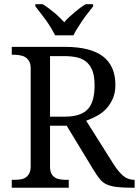

<svg xmlns="http://www.w3.org/2000/svg" viewBox="-20 -881 652 901"><path d="M512.2 -111.8Q535.6 -74.7 558.1 -55.9Q580.6 -37.1 610.8 -37.1H611.8V0H600.6Q556.2 0 528.6 -3.4Q501 -6.8 481.7 -15.1Q462.4 -23.4 448.7 -40.3Q435.1 -57.1 418.9 -83.5L293 -291H214.8V-99.6Q214.8 -79.6 220.9 -67.1Q227.1 -54.7 238 -47.9Q249 -41 262.9 -39.1Q276.9 -37.1 291 -37.1H302.7V0H35.2V-37.1H46.9Q60.5 -37.1 75.2 -39.1Q89.8 -41 100.1 -47.9Q110.4 -54.7 117.2 -67.1Q124 -79.6 124 -99.6V-559.6Q124 -580.1 117.2 -592.5Q110.4 -605 100.1 -611.8Q89.8 -618.7 75.2 -621.3Q60.5 -624 46.9 -624H35.2V-661.1H284.2Q403.8 -661.1 462.6 -616.7Q521.5 -572.3 521.5 -482.4Q521.5 -445.8 509.3 -418Q497.1 -390.1 477.8 -369.9Q458.5 -349.6 433.6 -336.4Q408.7 -323.2 384.3 -314.5ZM214.8 -333.5H281.2Q322.8 -333.5 350.1 -342.8Q377.4 -352.1 393.3 -370.1Q409.2 -388.2 416.5 -415.8Q423.8 -443.4 423.8 -479.5Q423.8 -517.6 416 -543Q408.2 -568.4 390.4 -585.9Q372.6 -603.5 345.7 -610.6Q318.8 -617.7 279.3 -617.7H214.8ZM146 -861.3H180.2Q193.4 -853.5 206.3 -843.8Q219.2 -834 232.9 -823Q246.6 -812 258.3 -800.3Q270 -788.6 281.7 -776.4Q291 -788.6 304 -800.3Q316.9 -812 329.8 -823Q342.8 -834 355.7 -843.8Q368.7 -853.5 382.3 -861.3H417V-851.1Q406.7 -837.4 393.6 -821Q380.4 -804.7 367.7 -786.1Q355 -767.6 343.3 -748.8Q331.5 -730 324.7 -715.3H238.8Q231.4 -730 220.2 -748.8Q209 -767.6 195.6 -786.1Q182.1 -804.7 169.4 -821Q156.7 -837.4 146 -851.1Z"/></svg>

Font: MUA Office
Style: Regular
Weight: 400
Designer: Khon Soe Zaw Thu
Foundry: Myanmar Unicode
Version: Version 2.10 June 24, 2017